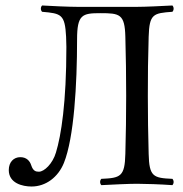

<svg xmlns="http://www.w3.org/2000/svg" viewBox="-20 -670 667 700"><path d="M221 -536C221.7 -522 222 -512.3 222 -499C222 -296 203 -176 184 -114C172 -73 141 -44 122 -44C111 -44 101 -46 94 -67C89 -83 77 -97 54 -97C30 -97 12 -79 12 -50C12 -2 62 10 95 10C147 10 192 -24 213 -76C250 -168 261 -362 261 -526C261 -616.9 279.7 -622 346 -622C416.3 -622 435 -619 437 -536C439 -453 440 -404 440 -321C440 -238 439 -192 437 -109C435 -26 419.5 -21 349.5 -18C343.5 -12 343.5 -1 349.5 5C388.5 3 449.5 0 479.5 0C509.5 0 567.5 2 608.5 5C614.5 -1 614.5 -12 608.5 -18C538.5 -21 524 -26 522 -109C520 -191.5 519 -237 519 -320C519 -403 519.5 -452 522 -536C524.5 -619 538.5 -622 608.5 -627C614.5 -633 614.5 -644 608.5 -650C571.5 -648 509 -645 479 -645H263C233 -645 165.5 -648 133.5 -650C127.5 -644 127.5 -633 133.5 -627C203.5 -621 216.7 -617.7 221 -536Z"/></svg>

Font: Libertinus Serif Display
Style: Regular
Weight: 400
Designer: Philipp H. Poll
Foundry: Khaled Hosny
Version: Version 6.1